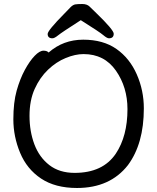

<svg xmlns="http://www.w3.org/2000/svg" viewBox="-20 -918 785 962"><path d="M354 -51.8Q495.1 -51.8 560.1 -147.9Q618.7 -235.8 618.7 -371.1Q618.7 -481 560.8 -564Q502.9 -647 398.9 -647Q356.9 -647 309.3 -627.4Q261.7 -607.9 220.7 -568.8Q179.7 -529.8 153.8 -472.4Q127.9 -415 127.9 -337.9Q127.9 -259.8 152.3 -194.8Q176.8 -129.9 227.3 -90.8Q277.8 -51.8 354 -51.8ZM365.7 23.9Q256.8 23.9 185.8 -23.4Q114.7 -70.8 80.8 -152.3Q46.9 -233.9 46.9 -319.8Q46.9 -404.8 63.5 -463.9Q80.1 -522.9 104.5 -567.9Q128.9 -612.8 153.8 -638.4Q178.7 -664.1 197.8 -664.1Q215.8 -664.1 223.6 -654.8Q296.9 -719.2 397 -719.2Q497.1 -719.2 563.5 -672.6Q629.9 -626 665.3 -545.4Q700.7 -464.8 700.7 -375Q700.7 -198.2 621.1 -90.8Q531.7 23.9 365.7 23.9ZM525.9 -726.1Q516.1 -726.1 497.6 -741.9Q479 -757.8 384.8 -816.9Q288.1 -754.9 270.5 -740.5Q252.9 -726.1 242.7 -726.1Q218.8 -726.1 218.8 -748Q218.8 -765.1 301.8 -849.1Q321.8 -870.1 333.7 -882.1Q345.7 -894 357.2 -896Q368.7 -897.9 392.1 -897.9Q416 -897.9 429 -885Q441.9 -872.1 461.9 -853Q549.8 -768.1 549.8 -749Q549.8 -726.1 525.9 -726.1Z"/></svg>

Font: LXGW WenKai GB Screen
Style: Regular
Weight: 400
Designer: LXGW / Fontworks Inc.
Foundry: LXGW / Fontworks Inc.
Version: Version 1.321;February 19, 2024;FontCreator 14.0.0.2901 64-b